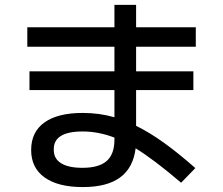

<svg xmlns="http://www.w3.org/2000/svg" viewBox="-20 -759 904 779"><path d="M106.4 -150.4Q106.4 -223.6 160.4 -262.2Q214.4 -300.8 315.4 -300.8Q383.3 -300.8 444.3 -283.2V-393.6H99.6V-469.7H444.3V-569.3H90.8V-648.4H444.3V-739.3H532.2V-648.4H774.4V-569.3H532.2V-469.7H764.6V-393.6H532.2V-248.5Q585.9 -222.2 644.5 -180.2Q703.1 -138.2 772.5 -77.1L714.8 -17.6Q604.5 -111.8 530.3 -157.2Q520.5 -78.1 467.3 -39.1Q414.1 0 316.4 0Q215.3 0 160.9 -39.1Q106.4 -78.1 106.4 -150.4ZM314.5 -78.1Q381.8 -78.1 413.3 -106.2Q444.8 -134.3 444.3 -194.3V-200.7Q379.4 -225.6 315.4 -225.6Q196.8 -225.6 198.2 -152.3Q197.3 -116.2 227.1 -97.2Q256.8 -78.1 314.5 -78.1Z"/></svg>

Font: Pretendard GOV Medium
Style: Regular
Weight: 500
Designer: Base glyphs from Inter by Rasmus Andersson; Hangeul glyphs from Noto Sans CJK(Source Han Sans) by Jang Soo-young and Kan
Foundry: Kil Hyung-jin
Version: Version 1.309